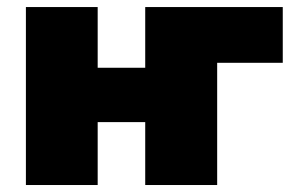

<svg xmlns="http://www.w3.org/2000/svg" viewBox="-20 -530 851 550"><path d="M54.2 0V-509.8H259.8V-335.9H396V-509.8H790V-350.1H602.1V0H396V-180.2H259.8V0Z"/></svg>

Font: Mulish ExtraBlack
Style: Regular
Weight: 1000
Designer: Vernon Adams
Foundry: Vernon Adams
Version: Version 3.603; ttfautohint (v1.8.3)